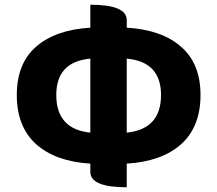

<svg xmlns="http://www.w3.org/2000/svg" viewBox="-20 -778 918 812"><path d="M516 14Q362 14 362 -51V-86Q215 -95 133 -168Q51 -242 51 -376Q51 -509 132 -580Q214 -652 362 -661V-758Q516 -758 516 -693V-661Q665 -652 746 -580Q828 -509 828 -376Q828 -242 746 -168Q664 -95 516 -86V14ZM218 -376Q218 -232 362 -217V-530Q218 -517 218 -376ZM661 -376Q661 -517 516 -530V-217Q661 -232 661 -376Z"/></svg>

Font: Swei Half Moon CJK SC
Style: Black
Weight: 900
Version: Version 2.071